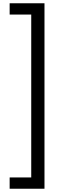

<svg xmlns="http://www.w3.org/2000/svg" viewBox="-20 -886 371 1174"><path d="M39 199H171V-797H39V-866H252V268H39Z"/></svg>

Font: Noto Sans Telugu UI Condensed
Style: Regular
Weight: 400
Width: 3
Designer: Jelle Bosma - Monotype Design Team
Foundry: Monotype Imaging Inc.
Version: Version 2.006; ttfautohint (v1.8.4.7-5d5b)